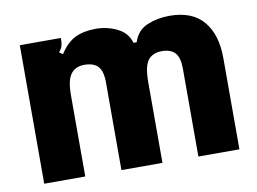

<svg xmlns="http://www.w3.org/2000/svg" viewBox="-67 -676 1038 774"><g transform="rotate(-10 452.5 -289.5)"><path d="M55 0V-567H223V-561Q223 -545 219.5 -534Q216 -523 206 -511L220 -501Q248 -545 283 -562Q318 -579 368 -579Q414 -579 455 -559Q496 -539 508 -497H521Q536 -544 578 -561.5Q620 -579 669 -579Q762 -579 808 -524.5Q854 -470 854 -374V0H686V-359Q686 -405 668.5 -424.5Q651 -444 614 -444Q581 -444 561 -424Q549 -410 544 -387Q539 -364 539 -328V0H371V-359Q371 -405 353 -424.5Q335 -444 297 -444Q264 -444 245 -423Q233 -409 228 -387Q223 -365 223 -328V0Z"/></g></svg>

Font: Open Sauce Sans Black
Style: Regular
Weight: 900
Designer: Alfredo Marco Pradil
Foundry: Creative Sauce Fz LLC
Version: Version 1.477